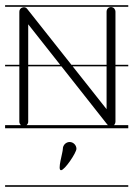

<svg xmlns="http://www.w3.org/2000/svg" viewBox="-22 -483 512 735"><path d="M-2.5 -463V-457H469V-463ZM-2.5 -235V-229H469V-235ZM-2.5 -4V8H469V-4ZM-2.5 226V232H469V226ZM403 -456C393 -456 386 -448 386 -438V-65L82 -449C78 -455 70 -457 63 -454C57 -452 52 -446 52 -438V-17C52 -8 60 0 69 0C78 0 86 -8 86 -17V-390L389 -6C394 -1 401 2 408 0C415 -2 420 -10 420 -17V-438C420 -443 418 -447 415 -451C412 -454 407 -456 403 -456ZM270.6 86.6C270.6 72.6 258.6 60.6 244.6 60.6C230.6 60.6 218.6 72.6 218.6 86.6C218.6 101.6 196.6 168.6 211.6 168.6C225.6 168.6 270.6 101.6 270.6 86.6Z"/></svg>

Font: LetsTraceRuled
Style: Medium
Weight: 500
Version: Version 003.000